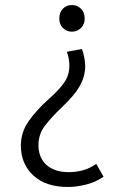

<svg xmlns="http://www.w3.org/2000/svg" viewBox="-20 -495 480 764"><path d="M250 249Q162 249 112.5 203Q63 157 63 84Q63 31 94.5 -13.5Q126 -58 172 -99Q217 -139 236.5 -168Q256 -197 256 -233Q256 -263 246 -289L306 -300Q311 -288 315 -268.5Q319 -249 319 -232Q319 -191 297.5 -153Q276 -115 226 -68Q185 -29 159 5Q133 39 133 83Q133 104 139.5 123Q146 142 160.5 157Q175 172 198 181Q221 190 255 190Q281 190 308.5 183Q336 176 363 157L392 208Q363 229 324 239Q285 249 250 249ZM317 -421Q317 -398 302 -383.5Q287 -369 266 -369Q245 -369 230.5 -383.5Q216 -398 216 -421Q216 -446 230.5 -460.5Q245 -475 266 -475Q287 -475 302 -460.5Q317 -446 317 -421Z"/></svg>

Font: Mukta Malar Light
Style: Regular
Weight: 300
Designer: Aadarsh Rajan, Girish Dalvi, Yashodeep Gholap
Foundry: Ek Type
Version: Version 2.538;PS 1.000;hotconv 16.6.51;makeotf.lib2.5.65220;